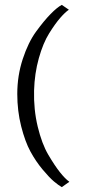

<svg xmlns="http://www.w3.org/2000/svg" viewBox="-20 -633 356 789"><path d="M51 -247Q51 -322 73.5 -390.5Q96 -459 128.5 -503.5Q161 -548 188 -575.5Q215 -603 234 -613L263 -593Q248 -583 227.5 -559.5Q207 -536 182 -496Q157 -456 139.5 -393.5Q122 -331 120 -261Q118 -183 135 -112.5Q152 -42 178.5 3Q205 48 226.5 75Q248 102 265 114L234 136Q220 128 201.5 112.5Q183 97 155 63.5Q127 30 105 -10.5Q83 -51 67 -114Q51 -177 51 -247Z"/></svg>

Font: Aikya
Style: Regular
Weight: 400
Designer: Neelakash Kshetrimayum (Latin subset based on Merriweather by Eben Sorkin)
Foundry: Brand New Type
Version: Version 1.00 b005